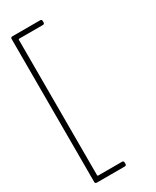

<svg xmlns="http://www.w3.org/2000/svg" viewBox="-220 -818 797 983"><g transform="rotate(-30 179.0 -326.5)"><path d="M31 96V-749Q31 -759 41 -759H205Q215 -759 215 -749V-741Q215 -731 205 -731H65Q61 -731 61 -727V74Q61 78 65 78H206Q216 78 216 88V96Q216 106 206 106H41Q31 106 31 96Z"/></g></svg>

Font: Barlow GEO Thin
Style: Regular
Weight: 100
Designer: Jeremy Tribby
Foundry: Tribby Type
Version: Version 1.408